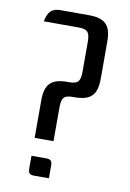

<svg xmlns="http://www.w3.org/2000/svg" viewBox="-81 -751 541 802"><g transform="rotate(10 189.5 -350.0)"><path d="M184 -53C184 -74 178 -80 157 -80H96V-27C96 -6 102 0 123 0H184ZM230 -352C299 -352 325 -378 325 -447V-605C325 -674 299 -700 230 -700H109C70 -700 57 -680 49 -642H198C239 -642 245 -626 245 -585V-467C245 -426 239 -410 198 -410H191C122 -410 96 -384 96 -315V-156H176V-295C176 -336 182 -352 223 -352Z"/></g></svg>

Font: Rationale One
Style: Regular
Weight: 400
Designer: Cyreal (www.cyreal.org)
Foundry: Cyreal (www.cyreal.org)
Version: Version 1.001